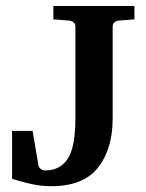

<svg xmlns="http://www.w3.org/2000/svg" viewBox="-20 -644 501 659"><path d="M441.4 -577.6 386.2 -573.2Q378.4 -572.3 372.6 -567.1Q366.7 -562 366.7 -553.2V-237.3Q366.7 -133.3 316.7 -69.1Q266.6 -4.9 155.8 -4.9Q118.7 -4.9 80.8 -13.9Q43 -22.9 21.5 -30.3V-194.8H91.8L112.3 -74.2Q113.8 -69.3 119.6 -64.2Q125.5 -59.1 135.7 -59.1Q186 -59.1 212.4 -98.9Q238.8 -138.7 238.8 -240.2V-553.2Q238.8 -562 232.4 -567.1Q226.1 -572.3 218.8 -573.2L163.1 -577.6V-623.5H441.4Z"/></svg>

Font: Annapurna SIL
Style: Bold
Weight: 700
Designer: Peter Martin, Annie Olsen
Foundry: SIL International
Version: Version 2.000